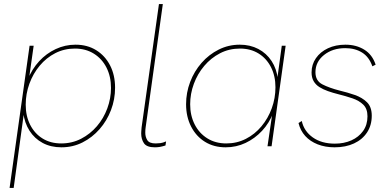

<svg xmlns="http://www.w3.org/2000/svg" viewBox="-20 -717 1922 941"><path d="M27 204 125 -493H145L121 -323L116 -327Q137 -379 172 -417Q207 -455 253 -476.5Q299 -498 350 -498Q408 -498 451.5 -471Q495 -444 519.5 -396.5Q544 -349 544 -287Q544 -230 524 -177.5Q504 -125 468 -84Q432 -43 384.5 -19Q337 5 281 5Q229 5 189 -16.5Q149 -38 124.5 -76.5Q100 -115 94 -165L98 -169L47 204ZM280 -14Q333 -14 377.5 -37Q422 -60 455 -98.5Q488 -137 506 -186Q524 -235 524 -286Q524 -342 502 -385.5Q480 -429 440 -454Q400 -479 347 -479Q295 -479 251 -456.5Q207 -434 174.5 -395Q142 -356 124 -306.5Q106 -257 106 -204Q106 -148 128 -105Q150 -62 189 -38Q228 -14 280 -14Z M739 5Q699 5 685.5 -15Q672 -35 672 -63Q672 -65 672.5 -74.5Q673 -84 674 -93L759 -697H778L694 -94Q693 -88 692.5 -81.5Q692 -75 692 -67Q692 -46 702 -30Q712 -14 743 -14Q754 -14 766 -15.5Q778 -17 794 -24L791 -4Q775 1 763.5 3Q752 5 739 5Z M1086 5Q1028 5 984.5 -22Q941 -49 916.5 -97Q892 -145 892 -206Q892 -263 912 -315.5Q932 -368 968 -409Q1004 -450 1052 -474Q1100 -498 1155 -498Q1206 -498 1246 -477Q1286 -456 1311 -418Q1336 -380 1342 -328L1338 -324L1361 -493H1380L1311 0H1291L1316 -170L1320 -166Q1300 -114 1264.5 -76Q1229 -38 1183.5 -16.5Q1138 5 1086 5ZM1089 -14Q1141 -14 1185 -36.5Q1229 -59 1261.5 -98Q1294 -137 1312 -186.5Q1330 -236 1330 -289Q1330 -345 1308 -388Q1286 -431 1247 -455Q1208 -479 1156 -479Q1103 -479 1058.5 -456Q1014 -433 981 -394Q948 -355 930 -306Q912 -257 912 -206Q912 -151 934 -107.5Q956 -64 996 -39Q1036 -14 1089 -14Z M1620 5Q1574 5 1537 -9.5Q1500 -24 1476 -50.5Q1452 -77 1443 -114L1459 -124Q1470 -74 1513 -43.5Q1556 -13 1621 -13Q1666 -13 1702 -29Q1738 -45 1759.5 -75Q1781 -105 1781 -147Q1781 -184 1760.5 -204Q1740 -224 1707.5 -235Q1675 -246 1639 -255Q1611 -262 1587 -270.5Q1563 -279 1545 -290.5Q1527 -302 1517 -319.5Q1507 -337 1507 -362Q1507 -401 1528.5 -432Q1550 -463 1587.5 -480.5Q1625 -498 1673 -498Q1726 -498 1765.5 -473.5Q1805 -449 1821 -400L1805 -392Q1789 -438 1754.5 -459.5Q1720 -481 1672 -481Q1610 -481 1568 -447.5Q1526 -414 1526 -363Q1526 -321 1560 -303.5Q1594 -286 1645 -273Q1683 -264 1719 -251.5Q1755 -239 1778.5 -216Q1802 -193 1802 -150Q1802 -103 1779 -68Q1756 -33 1715 -14Q1674 5 1620 5Z"/></svg>

Font: Hanken Grotesk Thin
Style: Italic
Weight: 250
Italic angle: -8°
Designer: Alfredo Marco Pradil
Foundry: Hanken Design Co.
Version: Version 3.013